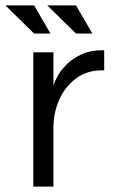

<svg xmlns="http://www.w3.org/2000/svg" viewBox="-59 -695 424 715"><path d="M65 0V-500H140V-377Q144 -390 155.5 -411.5Q167 -433 189 -455Q211 -477 244.5 -492.5Q278 -508 324 -508H329V-433H320Q264 -433 223.5 -402.5Q183 -372 161.5 -323.5Q140 -275 140 -220V0ZM68 -570 -39 -675H68L129 -570ZM224 -570 117 -675H224L285 -570Z"/></svg>

Font: Questrial
Style: Regular
Weight: 400
Designer: Joe Prince, Laura Meseguer
Foundry: Joe Prince, Laura Meseguer
Version: Version 2.000; ttfautohint (v1.8.3)